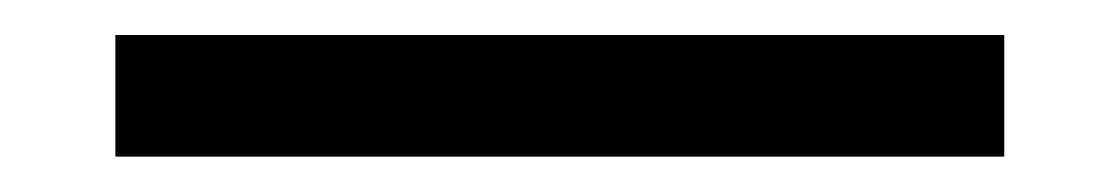

<svg xmlns="http://www.w3.org/2000/svg" viewBox="-20 -9 630 108"><path d="M44.9 79.1V10.7H544.9V79.1Z"/></svg>

Font: Bpmf Zihi Serif Bold
Style: Bold
Weight: 700
Foundry: But Ko
Version: Version 1.320